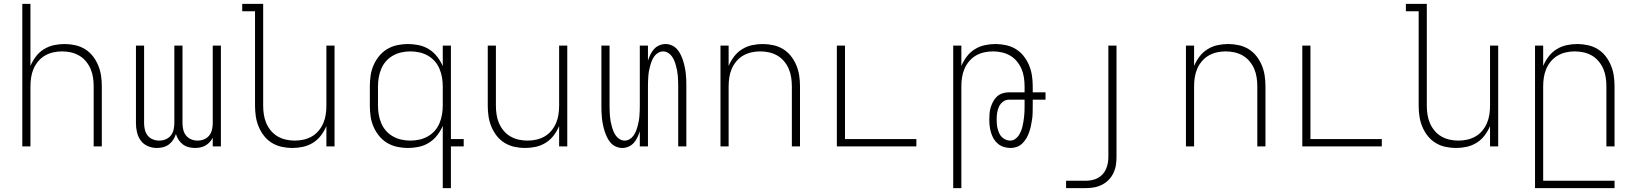

<svg xmlns="http://www.w3.org/2000/svg" viewBox="-20 -755 8440 990"><path d="M95 0V-735H137V-415Q148 -441 165 -463.5Q182 -486 206 -501Q230 -516 257.5 -522Q285 -528 313 -528Q340 -528 367.5 -522Q395 -516 418.5 -501.5Q442 -487 459 -465Q476 -443 486.5 -417.5Q497 -392 501 -365Q505 -338 505 -310V0H463V-310Q463 -333 459.5 -356Q456 -379 447 -400Q438 -421 423 -439Q408 -457 388 -468.5Q368 -480 345.5 -485Q323 -490 300 -490Q277 -490 254.5 -485Q232 -480 212 -468.5Q192 -457 177 -439Q162 -421 153 -400Q144 -379 140.5 -356Q137 -333 137 -310V0Z M788 8Q765 8 742.5 -1.5Q720 -11 706 -30Q692 -49 686.5 -72.5Q681 -96 681 -119V-520H723V-119Q723 -103 727 -86Q731 -69 741.5 -56Q752 -43 768 -36.5Q784 -30 801 -30Q818 -30 834 -36.5Q850 -43 860.5 -56Q871 -69 875 -86Q879 -103 879 -119V-520H921V-119Q921 -103 925 -86Q929 -69 939.5 -56Q950 -43 966 -36.5Q982 -30 999 -30Q1016 -30 1032 -36.5Q1048 -43 1058.5 -56Q1069 -69 1073 -86Q1077 -103 1077 -119V-520H1119V0H1077V-45Q1071 -33 1061.5 -22.5Q1052 -12 1040 -5Q1028 2 1014 5Q1000 8 986 8Q970 8 953.5 4Q937 0 923.5 -10Q910 -20 901 -34Q892 -48 887 -64Q882 -48 873 -34Q864 -20 850.5 -10Q837 0 821 4Q805 8 788 8Z M1487 8Q1460 8 1432.5 2Q1405 -4 1381.5 -18.5Q1358 -33 1341 -55Q1324 -77 1313.5 -102.5Q1303 -128 1299 -155Q1295 -182 1295 -210V-697H1229V-735H1337V-210Q1337 -187 1340.5 -164Q1344 -141 1353 -120Q1362 -99 1377 -81Q1392 -63 1412 -51.5Q1432 -40 1454.5 -35Q1477 -30 1500 -30Q1523 -30 1545.5 -35Q1568 -40 1588 -51.5Q1608 -63 1623 -81Q1638 -99 1647 -120Q1656 -141 1659.5 -164Q1663 -187 1663 -210V-520H1705V0H1663V-105Q1652 -79 1635 -56.5Q1618 -34 1594 -19Q1570 -4 1542.5 2Q1515 8 1487 8Z M2096 -30Q2119 -30 2142 -35Q2165 -40 2185.5 -51.5Q2206 -63 2221.5 -80.5Q2237 -98 2246 -119.5Q2255 -141 2259 -164Q2263 -187 2263 -210V-310Q2263 -333 2259 -356Q2255 -379 2246 -400.5Q2237 -422 2221.5 -439.5Q2206 -457 2185.5 -468.5Q2165 -480 2142 -485Q2119 -490 2096 -490Q2073 -490 2050 -485Q2027 -480 2006.5 -468.5Q1986 -457 1970.5 -439.5Q1955 -422 1946 -400.5Q1937 -379 1933 -356Q1929 -333 1929 -310V-210Q1929 -187 1933 -164Q1937 -141 1946 -119.5Q1955 -98 1970.5 -80.5Q1986 -63 2006.5 -51.5Q2027 -40 2050 -35Q2073 -30 2096 -30ZM2263 215V-106Q2252 -80 2234 -57Q2216 -34 2192 -19Q2168 -4 2140 2Q2112 8 2083 8Q2055 8 2027.5 2Q2000 -4 1976.5 -18Q1953 -32 1935 -54Q1917 -76 1906 -101.5Q1895 -127 1891 -154.5Q1887 -182 1887 -210V-310Q1887 -338 1891 -365.5Q1895 -393 1906 -418.5Q1917 -444 1935 -466Q1953 -488 1976.5 -502Q2000 -516 2027.5 -522Q2055 -528 2083 -528Q2112 -528 2140 -522Q2168 -516 2192 -501Q2216 -486 2234 -463Q2252 -440 2263 -414V-520H2305V-38H2371V0H2305V215Z M2687 8Q2660 8 2632.5 2Q2605 -4 2581.5 -18.5Q2558 -33 2541 -55Q2524 -77 2513.5 -102.5Q2503 -128 2499 -155Q2495 -182 2495 -210V-520H2537V-210Q2537 -187 2540.5 -164Q2544 -141 2553 -120Q2562 -99 2577 -81Q2592 -63 2612 -51.5Q2632 -40 2654.5 -35Q2677 -30 2700 -30Q2723 -30 2745.5 -35Q2768 -40 2788 -51.5Q2808 -63 2823 -81Q2838 -99 2847 -120Q2856 -141 2859.5 -164Q2863 -187 2863 -210V-520H2905V0H2863V-105Q2852 -79 2835 -56.5Q2818 -34 2794 -19Q2770 -4 2742.5 2Q2715 8 2687 8Z M3189 8Q3172 8 3156 1Q3140 -6 3129 -18.5Q3118 -31 3110.5 -46.5Q3103 -62 3098 -77.5Q3093 -93 3089.5 -109.5Q3086 -126 3084 -143Q3082 -160 3081.5 -176.5Q3081 -193 3081 -210V-520H3123V-210Q3123 -197 3123.5 -183.5Q3124 -170 3125 -156.5Q3126 -143 3128.5 -130Q3131 -117 3134.5 -104Q3138 -91 3143 -78.5Q3148 -66 3156 -55Q3164 -44 3176 -37Q3188 -30 3201 -30Q3214 -30 3226 -37Q3238 -44 3246 -55Q3254 -66 3259 -78.5Q3264 -91 3267.5 -104Q3271 -117 3273.5 -130Q3276 -143 3277 -156.5Q3278 -170 3278.5 -183.5Q3279 -197 3279 -210V-520H3321V-442Q3326 -458 3333.5 -473.5Q3341 -489 3352 -501.5Q3363 -514 3379 -521Q3395 -528 3411 -528Q3428 -528 3444 -521Q3460 -514 3471 -501.5Q3482 -489 3489.5 -473.5Q3497 -458 3502 -442.5Q3507 -427 3510.5 -410.5Q3514 -394 3516 -377Q3518 -360 3518.5 -343.5Q3519 -327 3519 -310V0H3477V-310Q3477 -323 3476.5 -336.5Q3476 -350 3475 -363.5Q3474 -377 3471.5 -390Q3469 -403 3465.5 -416Q3462 -429 3457 -441.5Q3452 -454 3444 -465Q3436 -476 3424 -483Q3412 -490 3399 -490Q3386 -490 3374 -483Q3362 -476 3354 -465Q3346 -454 3341 -441.5Q3336 -429 3332.5 -416Q3329 -403 3326.5 -390Q3324 -377 3323 -363.5Q3322 -350 3321.5 -336.5Q3321 -323 3321 -310V0H3279V-78Q3274 -62 3266.5 -46.5Q3259 -31 3248 -18.5Q3237 -6 3221 1Q3205 8 3189 8Z M3695 0V-520H3737V-415Q3748 -441 3765 -463.5Q3782 -486 3806 -501Q3830 -516 3857.5 -522Q3885 -528 3913 -528Q3940 -528 3967.5 -522Q3995 -516 4018.5 -501.5Q4042 -487 4059 -465Q4076 -443 4086.5 -417.5Q4097 -392 4101 -365Q4105 -338 4105 -310V0H4063V-310Q4063 -333 4059.5 -356Q4056 -379 4047 -400Q4038 -421 4023 -439Q4008 -457 3988 -468.5Q3968 -480 3945.5 -485Q3923 -490 3900 -490Q3877 -490 3854.5 -485Q3832 -480 3812 -468.5Q3792 -457 3777 -439Q3762 -421 3753 -400Q3744 -379 3740.5 -356Q3737 -333 3737 -310V0Z M4295 0V-520H4337V-38H4705V0Z M4895 215V-520H4937V-415Q4948 -441 4965 -463.5Q4982 -486 5006 -501Q5030 -516 5057.5 -522Q5085 -528 5113 -528Q5140 -528 5167.5 -522Q5195 -516 5218.5 -501.5Q5242 -487 5259 -465Q5276 -443 5286.5 -417.5Q5297 -392 5301 -365Q5305 -338 5305 -310V-279H5371V-241H5305V-205Q5305 -188 5304.5 -171.5Q5304 -155 5301.5 -138Q5299 -121 5295.5 -105Q5292 -89 5286.5 -73Q5281 -57 5272.5 -42.5Q5264 -28 5252 -16Q5240 -4 5224 2Q5208 8 5192 8Q5174 8 5157 3Q5140 -2 5126.5 -13Q5113 -24 5104 -39Q5095 -54 5090 -71Q5085 -88 5083 -105Q5081 -122 5081 -140Q5081 -156 5082.5 -172Q5084 -188 5089 -203.5Q5094 -219 5102 -233.5Q5110 -248 5122 -258.5Q5134 -269 5150 -274Q5166 -279 5182 -279H5263V-310Q5263 -333 5259.5 -356Q5256 -379 5247 -400Q5238 -421 5223 -439Q5208 -457 5188 -468.5Q5168 -480 5145.5 -485Q5123 -490 5100 -490Q5077 -490 5054.5 -485Q5032 -480 5012 -468.5Q4992 -457 4977 -439Q4962 -421 4953 -400Q4944 -379 4940.5 -356Q4937 -333 4937 -310V215ZM5189 -30Q5202 -30 5213.5 -37.5Q5225 -45 5232 -55.5Q5239 -66 5244 -78Q5249 -90 5252 -102.5Q5255 -115 5257 -127.5Q5259 -140 5260.5 -153Q5262 -166 5262.5 -179Q5263 -192 5263 -205V-241H5182Q5165 -241 5151.5 -230.5Q5138 -220 5131 -205Q5124 -190 5121.5 -173Q5119 -156 5119 -140Q5119 -127 5120 -115Q5121 -103 5124 -91.5Q5127 -80 5132 -68.5Q5137 -57 5145.5 -48.5Q5154 -40 5165.5 -35Q5177 -30 5189 -30Z M5477 215V177H5577Q5593 177 5609 174Q5625 171 5639.5 163.5Q5654 156 5665 144Q5676 132 5682.5 117.5Q5689 103 5692 87Q5695 71 5695 55V-520H5737V55Q5737 77 5733.5 98Q5730 119 5720.5 138.5Q5711 158 5695.5 173.5Q5680 189 5660.5 198.5Q5641 208 5620 211.5Q5599 215 5577 215Z M6095 0V-520H6137V-415Q6148 -441 6165 -463.5Q6182 -486 6206 -501Q6230 -516 6257.5 -522Q6285 -528 6313 -528Q6340 -528 6367.5 -522Q6395 -516 6418.5 -501.5Q6442 -487 6459 -465Q6476 -443 6486.5 -417.5Q6497 -392 6501 -365Q6505 -338 6505 -310V0H6463V-310Q6463 -333 6459.5 -356Q6456 -379 6447 -400Q6438 -421 6423 -439Q6408 -457 6388 -468.5Q6368 -480 6345.5 -485Q6323 -490 6300 -490Q6277 -490 6254.5 -485Q6232 -480 6212 -468.5Q6192 -457 6177 -439Q6162 -421 6153 -400Q6144 -379 6140.5 -356Q6137 -333 6137 -310V0Z M6695 0V-520H6737V-38H7105V0Z M7487 8Q7460 8 7432.5 2Q7405 -4 7381.5 -18.5Q7358 -33 7341 -55Q7324 -77 7313.5 -102.5Q7303 -128 7299 -155Q7295 -182 7295 -210V-697H7229V-735H7337V-210Q7337 -187 7340.5 -164Q7344 -141 7353 -120Q7362 -99 7377 -81Q7392 -63 7412 -51.5Q7432 -40 7454.5 -35Q7477 -30 7500 -30Q7523 -30 7545.5 -35Q7568 -40 7588 -51.5Q7608 -63 7623 -81Q7638 -99 7647 -120Q7656 -141 7659.5 -164Q7663 -187 7663 -210V-520H7705V0H7663V-105Q7652 -79 7635 -56.5Q7618 -34 7594 -19Q7570 -4 7542.5 2Q7515 8 7487 8Z M7895 215V-520H7937V-415Q7948 -441 7965 -463.5Q7982 -486 8006 -501Q8030 -516 8057.5 -522Q8085 -528 8113 -528Q8140 -528 8167.5 -522Q8195 -516 8218.5 -501.5Q8242 -487 8259 -465Q8276 -443 8286.5 -417.5Q8297 -392 8301 -365Q8305 -338 8305 -310V0H8263V-310Q8263 -333 8259.5 -356Q8256 -379 8247 -400Q8238 -421 8223 -439Q8208 -457 8188 -468.5Q8168 -480 8145.5 -485Q8123 -490 8100 -490Q8077 -490 8054.5 -485Q8032 -480 8012 -468.5Q7992 -457 7977 -439Q7962 -421 7953 -400Q7944 -379 7940.5 -356Q7937 -333 7937 -310V177H8305V215Z"/></svg>

Font: Iosevka Extralight Extended
Style: Regular
Weight: 200
Width: 7
Monospace: yes
Designer: Belleve Invis
Foundry: Belleve Invis
Version: Version 32.5.0; ttfautohint (v1.8.4)